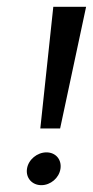

<svg xmlns="http://www.w3.org/2000/svg" viewBox="-20 -560 272 562"><path d="M157 -66C161 -93 143 -114 116 -114C89 -114 63 -93 59 -66C55 -39 74 -18 101 -18C128 -18 153 -39 157 -66ZM156 -184 232 -540H136L98 -184Z"/></svg>

Font: Charger Static
Style: 2Obl
Weight: 1000
Designer: Jasper
Foundry: KineticPlasma Fonts/Cannot Into Space Fonts
Version: Version 1.1